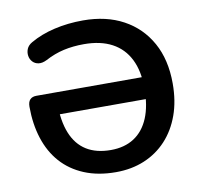

<svg xmlns="http://www.w3.org/2000/svg" viewBox="-80 -801 945 897"><g transform="rotate(-10 392.5 -352.5)"><path d="M400 10Q315 10 250 -17Q185 -44 141.5 -93Q98 -142 76 -210.5Q54 -279 54 -361Q54 -384 64.5 -395Q75 -406 95 -406H633V-302H151L185 -355Q185 -270 208.5 -212Q232 -154 278.5 -125Q325 -96 394 -96Q459 -96 504.5 -125.5Q550 -155 574 -212Q598 -269 598 -353Q598 -435 570 -491Q542 -547 488 -576Q434 -605 355 -605Q303 -605 258.5 -595Q214 -585 171 -562Q149 -551 131.5 -553.5Q114 -556 103 -568Q92 -580 89.5 -596.5Q87 -613 93.5 -629Q100 -645 119 -656Q169 -685 233.5 -700Q298 -715 370 -715Q480 -715 561 -671Q642 -627 687 -546Q732 -465 732 -352Q732 -269 708 -202.5Q684 -136 640 -88.5Q596 -41 535 -15.5Q474 10 400 10Z"/></g></svg>

Font: Nunito ExtraLight
Style: Regular
Weight: 200
Designer: Vernon Adams
Foundry: Vernon Adams
Version: Version 3.602